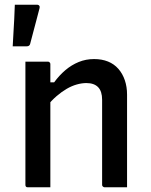

<svg xmlns="http://www.w3.org/2000/svg" viewBox="-20 -796 640 816"><path d="M520 0Q495 0 473 0Q451 0 425 0Q422 0 419.5 -1.5Q417 -3 415.5 -5Q414 -7 414 -11Q414 -71 414 -131.5Q414 -192 414 -252Q414 -312 414 -372Q414 -408 397 -425.5Q380 -443 347 -443Q328 -443 306.5 -437Q285 -431 263.5 -418.5Q242 -406 220.5 -387.5Q199 -369 178 -343V-446H210Q232 -476 258 -498Q284 -520 314.5 -532.5Q345 -545 380 -545Q413 -545 439 -534.5Q465 -524 483 -503.5Q501 -483 510.5 -455Q520 -427 520 -394Q520 -346 520 -297Q520 -248 520 -199.5Q520 -151 520 -102Q520 -76 520 -50.5Q520 -25 520 0ZM194 0Q177 0 162 0Q147 0 131 0Q115 0 99 0Q96 0 94 -0.5Q92 -1 90.5 -2.5Q89 -4 88.5 -6Q88 -8 88 -11Q88 -64 88 -117.5Q88 -171 88 -223.5Q88 -276 88 -329Q88 -382 88 -435Q88 -466 88 -491.5Q88 -517 88 -534Q106 -534 122 -534Q138 -534 153 -534Q168 -534 183 -534Q187 -534 189 -532.5Q191 -531 192.5 -529Q194 -527 194 -523Q194 -436 194 -349Q194 -262 194 -174.5Q194 -87 194 0ZM136 -776Q144 -776 147 -771.5Q150 -767 148 -761Q140 -728 134 -707.5Q128 -687 123 -666Q118 -645 108 -609Q107 -605 103.5 -602Q100 -599 92 -599Q77 -599 65 -599Q53 -599 34 -599Q36 -636 37.5 -662.5Q39 -689 40.5 -715Q42 -741 43 -776Q67 -776 88.5 -776Q110 -776 136 -776Z"/></svg>

Font: Recursive Medium
Style: Regular
Weight: 500
Version: Version 1.085